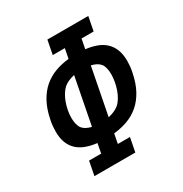

<svg xmlns="http://www.w3.org/2000/svg" viewBox="-169 -858 940 987"><g transform="rotate(-30 301.0 -364.5)"><path d="M124.5 -83H196.3L207 -139.6Q171.4 -143.6 142.6 -154.1Q113.8 -164.6 93.3 -183.3Q72.8 -202.1 61.5 -230Q50.3 -257.8 50.3 -296.9Q50.3 -312 51.8 -328.6Q53.2 -345.2 57.1 -363.8Q68.4 -421.4 90.6 -462.2Q112.8 -502.9 143.6 -529.3Q174.3 -555.7 212.6 -569.8Q251 -584 294.4 -588.4L305.7 -646H233.9L250 -729H492.7L476.6 -646H404.8L393.6 -588.4Q429.2 -584.5 458.3 -573.7Q487.3 -563 507.8 -543.9Q528.3 -524.9 539.6 -496.6Q550.8 -468.3 550.8 -429.7Q550.8 -415 549.3 -398.7Q547.9 -382.3 543.9 -363.8Q532.7 -306.6 510.7 -266.1Q488.8 -225.6 458 -199Q427.2 -172.4 388.7 -158.2Q350.1 -144 306.2 -139.6L295.4 -83H367.2L351.1 0H108.4ZM277.8 -502.4Q259.8 -498.5 243.2 -491.5Q226.6 -484.4 214.4 -474.1Q201.2 -462.4 190.2 -444.6Q179.2 -426.8 171.4 -405.5Q163.6 -384.3 159.4 -361.6Q155.3 -338.9 155.3 -317.9Q155.3 -297.9 159.4 -281.5Q163.6 -265.1 171.9 -253.9Q180.2 -243.7 193.6 -236.6Q207 -229.5 224.1 -225.6ZM323.2 -225.6Q341.3 -229.5 357.9 -236.6Q374.5 -243.7 386.7 -253.9Q399.9 -265.1 410.9 -283.2Q421.9 -301.3 429.4 -322.5Q437 -343.8 441.2 -366.7Q445.3 -389.6 445.3 -410.6Q445.3 -430.7 441.4 -447Q437.5 -463.4 429.2 -474.1Q420.9 -484.4 407.5 -491.5Q394 -498.5 377 -502.4Z"/></g></svg>

Font: Hack
Style: Italic
Weight: 400
Italic angle: -11°
Monospace: yes
Designer: Christopher Simpkins
Foundry: Christopher Simpkins
Version: Version 2.019; ttfautohint (v1.4.1) -l 4 -r 80 -G 350 -x 0 -